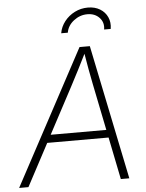

<svg xmlns="http://www.w3.org/2000/svg" viewBox="-82 -985 786 1034"><g transform="rotate(-5 311.0 -468.0)"><path d="M-21 0 369.1 -727.5H424.8L574.7 0H528.8L423.3 -520.5Q415.5 -559.1 407 -605.2Q398.4 -651.4 389.2 -708H401.9Q374 -652.3 350.8 -606.2Q327.6 -560.1 306.2 -520.5L29.3 0ZM132.8 -228.5 140.1 -270.5H502.9L496.1 -228.5ZM432.1 -935.5Q469.7 -935.5 497.3 -918.9Q524.9 -902.3 537.8 -873.8Q550.8 -845.2 544.9 -810.1H509.3Q515.6 -848.1 491.2 -874Q466.8 -899.9 426.3 -899.9Q385.7 -899.9 352.5 -874Q319.3 -848.1 313 -810.1H277.3Q283.2 -845.2 305.7 -873.8Q328.1 -902.3 361.1 -918.9Q394 -935.5 432.1 -935.5Z"/></g></svg>

Font: Inter 20pt ExtraLight
Style: Italic
Weight: 250
Italic angle: -9.3988°
Version: Version 4.001;git-66647c0bb